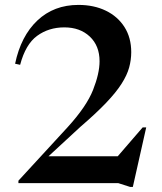

<svg xmlns="http://www.w3.org/2000/svg" viewBox="-20 -746 660 782"><path d="M575.5 -227 521 15.5H510.5L462 0H55V-10L255.5 -228Q332.5 -312.5 359 -379.8Q385.5 -447 385.5 -496.5Q385.5 -559.5 345.8 -597Q306 -634.5 242 -634.5Q178.5 -634.5 131.2 -600Q84 -565.5 62 -482L41.5 -486.5Q65 -599 132.2 -662.5Q199.5 -726 299.5 -726Q362.5 -726 411 -702.5Q459.5 -679 487 -635.8Q514.5 -592.5 514.5 -533.5Q514.5 -502 506 -471Q497.5 -440 475.2 -405Q453 -370 412.2 -327.2Q371.5 -284.5 307.5 -229.5L177.5 -109.5H459.5L561 -227Z"/></svg>

Font: Newsreader Display Medium
Style: Regular
Weight: 500
Designer: Hugues Gentile
Foundry: Production Type
Version: Version 1.001